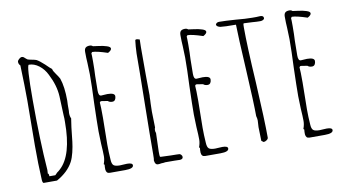

<svg xmlns="http://www.w3.org/2000/svg" viewBox="-69 -826 1801 1002"><g transform="rotate(-10 831.0 -325.5)"><path d="M83 -22Q79 -91 79 -196Q79 -262 80 -314L81 -432Q81 -508 77 -620Q68 -628 68 -640Q68 -647 76.5 -654.5Q85 -662 92 -662Q100 -662 107 -654L118 -645Q124 -642 141 -639Q158 -636 165 -633Q180 -625 205 -602Q229 -578 238 -572L237 -570Q238 -564 252 -544Q263 -529 270 -516Q286 -470 286 -397Q286 -384 285 -374V-350V-342L284 -332Q284 -313 290 -302Q284 -270 275 -181Q272 -155 265 -126Q258 -97 248 -78Q222 -29 161 5H91Q83 5 83 -22ZM157 -24Q164 -32 170 -37Q170 -37 177 -42L185 -49Q255 -112 255 -289V-308Q254 -316 254 -325L250 -426Q247 -484 215 -546Q200 -577 174.5 -596.5Q149 -616 121 -616Q109 -616 109 -431Q109 -217 121 -58L120 -39L124 -37L126 -24Z M419 -8V-21Q420 -26 420 -33L416 -37Q424 -58 424 -78Q424 -101 421 -144L419 -210Q419 -260 422 -360Q426 -449 426 -511L424 -571Q422 -598 422 -631Q422 -646 429 -652.5Q436 -659 451 -659Q461 -659 467 -653Q469 -652 496 -649Q521 -646 539 -640Q558 -634 558 -625Q558 -615 539 -605Q482 -624 458 -624L453 -618Q454 -609 454 -575Q454 -532 452 -498Q451 -463 451 -420Q451 -392 465 -392L481 -393Q489 -394 498 -394Q537 -394 537 -376Q537 -365 532 -357.5Q527 -350 517 -350Q502 -350 494 -358L462 -363H457L452 -358V-355Q454 -338 454 -276Q454 -237 453 -205L452 -134Q452 -95 455 -54Q456 -31 465 -23.5Q474 -16 498 -16L516 -17Q525 -18 536 -18Q565 -18 565 -5Q565 13 521 13H439Q421 13 419 -8Z M677 -10Q679 -16 679 -43Q679 -135 682 -316Q685 -496 685 -576L687 -612L690 -642Q690 -649 697 -649Q702 -649 711 -646L714 -645Q714 -623 713 -605V-566V-457Q714 -409 714 -348Q713 -343 713 -326L712 -305Q711 -285 711 -264Q711 -241 712 -222L713 -179L710 -171L711 -172Q711 -169 710 -168V-164Q710 -156 713 -150L710 -54V-48Q710 -31 711 -28Q711 -23 716 -23L768 -21Q791 -21 799.5 -20.5Q808 -20 810 -20H813Q818 -20 823 -14.5Q828 -9 828 -3Q828 9 812 10Q795 9 729 9L731 10Q721 10 712 11Q704 13 694 13Q680 13 677 -10Z M924 -8V-21Q925 -26 925 -33L921 -37Q929 -58 929 -78Q929 -101 926 -144L924 -210Q924 -260 927 -360Q931 -449 931 -511L929 -571Q927 -598 927 -631Q927 -646 934 -652.5Q941 -659 956 -659Q966 -659 972 -653Q974 -652 1001 -649Q1026 -646 1044 -640Q1063 -634 1063 -625Q1063 -615 1044 -605Q987 -624 963 -624L958 -618Q959 -609 959 -575Q959 -532 957 -498Q956 -463 956 -420Q956 -392 970 -392L986 -393Q994 -394 1003 -394Q1042 -394 1042 -376Q1042 -365 1037 -357.5Q1032 -350 1022 -350Q1007 -350 999 -358L967 -363H962L957 -358V-355Q959 -338 959 -276Q959 -237 958 -205L957 -134Q957 -95 960 -54Q961 -31 970 -23.5Q979 -16 1003 -16L1021 -17Q1030 -18 1041 -18Q1070 -18 1070 -5Q1070 13 1026 13H944Q926 13 924 -8Z M1247 -14 1246 -51Q1245 -67 1245 -87Q1245 -97 1246 -104L1247 -122Q1247 -132 1243 -146Q1243 -213 1233 -395Q1223 -571 1222 -634Q1160 -634 1139 -637Q1119 -642 1119 -653Q1124 -664 1138 -664Q1168 -664 1225 -660Q1277 -655 1312 -655H1333L1354 -656Q1372 -656 1372 -643Q1372 -637 1365.5 -633.5Q1359 -630 1350 -630Q1330 -630 1308 -632L1265 -634Q1261 -634 1261 -631Q1260 -628 1260 -612Q1260 -515 1272 -318Q1283 -114 1283 -25Q1283 -18 1274.5 -12Q1266 -6 1258 -6Z M1477 -8V-21Q1478 -26 1478 -33L1474 -37Q1482 -58 1482 -78Q1482 -101 1479 -144L1477 -210Q1477 -260 1480 -360Q1484 -449 1484 -511L1482 -571Q1480 -598 1480 -631Q1480 -646 1487 -652.5Q1494 -659 1509 -659Q1519 -659 1525 -653Q1527 -652 1554 -649Q1579 -646 1597 -640Q1616 -634 1616 -625Q1616 -615 1597 -605Q1540 -624 1516 -624L1511 -618Q1512 -609 1512 -575Q1512 -532 1510 -498Q1509 -463 1509 -420Q1509 -392 1523 -392L1539 -393Q1547 -394 1556 -394Q1595 -394 1595 -376Q1595 -365 1590 -357.5Q1585 -350 1575 -350Q1560 -350 1552 -358L1520 -363H1515L1510 -358V-355Q1512 -338 1512 -276Q1512 -237 1511 -205L1510 -134Q1510 -95 1513 -54Q1514 -31 1523 -23.5Q1532 -16 1556 -16L1574 -17Q1583 -18 1594 -18Q1623 -18 1623 -5Q1623 13 1579 13H1497Q1479 13 1477 -8Z"/></g></svg>

Font: Amatic SC
Style: Regular
Weight: 400
Designer: Multiple Designers
Foundry: Vernon Adams
Version: Version 2.505